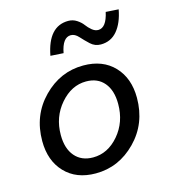

<svg xmlns="http://www.w3.org/2000/svg" viewBox="-110 -815 819 916"><g transform="rotate(-15 300.0 -356.5)"><path d="M251 12Q155 12 99 -47Q43 -106 43 -203Q43 -330 127 -415.5Q211 -501 325 -501Q421 -501 477 -442Q533 -383 533 -286Q533 -159 449 -73.5Q365 12 251 12ZM258 -65Q331 -65 385 -128Q439 -191 439 -281Q439 -348 407 -386Q375 -424 318 -424Q246 -424 191 -360.5Q136 -297 136 -208Q136 -141 168.5 -103Q201 -65 258 -65ZM433 -576Q404 -576 382.5 -596Q361 -616 343 -636Q325 -656 305 -656Q264 -656 250 -582L186 -586Q212 -725 311 -725Q334 -725 353 -712.5Q372 -700 382.5 -685.5Q393 -671 408 -658.5Q423 -646 439 -646Q479 -646 495 -720L558 -716Q546 -651 514.5 -613.5Q483 -576 433 -576Z"/></g></svg>

Font: TypoPRO Source Code Pro
Style: Italic
Weight: 500
Italic angle: -11°
Monospace: yes
Designer: Paul D. Hunt, Teo Tuominen
Foundry: Adobe Systems Incorporated
Version: Version 1.030;PS 1.0;hotconv 1.0.84;makeotf.lib2.5.63406